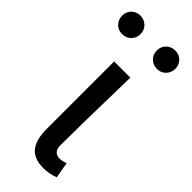

<svg xmlns="http://www.w3.org/2000/svg" viewBox="-267 -788 832 832"><g transform="rotate(45 148.5 -372.5)"><path d="M99 -119V-534H198L197 -471Q191 -233 191 -113Q191 -69 231 -69Q245 -69 265 -77L278 -3Q243 10 209 10Q151 10 125 -22.5Q99 -55 99 -119ZM196 -699Q196 -723 212.5 -739Q229 -755 253 -755Q277 -755 293 -739Q309 -723 309 -699Q309 -675 293 -658.5Q277 -642 253 -642Q229 -642 212.5 -658Q196 -674 196 -699ZM-17 -699Q-17 -723 -1 -739Q15 -755 39 -755Q63 -755 79.5 -739Q96 -723 96 -699Q96 -675 80 -658.5Q64 -642 39 -642Q15 -642 -1 -658.5Q-17 -675 -17 -699Z"/></g></svg>

Font: Nebula Sans Medium
Style: Regular
Weight: 500
Designer: Paul D. Hunt for Adobe (as Source Sans)
Foundry: Nebula Entertainment & Broadcasting LLC
Version: Version 1.010